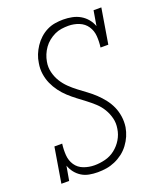

<svg xmlns="http://www.w3.org/2000/svg" viewBox="-139 -831 778 928"><g transform="rotate(-20 250.0 -367.5)"><path d="M203 8Q181 8 159.5 4Q138 0 120.5 -11Q103 -22 90.5 -38Q78 -54 71 -74L58 0H18L48 -181H88Q84 -152 86 -123Q88 -94 103 -71.5Q118 -49 144.5 -39Q171 -29 200 -29Q227 -29 255 -36Q283 -43 306 -61Q329 -79 344 -104Q359 -129 363 -157Q368 -185 361.5 -211Q355 -237 341.5 -259.5Q328 -282 309 -299.5Q290 -317 269.5 -332.5Q249 -348 228.5 -363.5Q208 -379 189 -396.5Q170 -414 154.5 -435Q139 -456 128.5 -479.5Q118 -503 114 -530Q110 -557 115 -585Q118 -607 126 -627Q134 -647 146.5 -666Q159 -685 176 -700.5Q193 -716 213 -726Q233 -736 254.5 -739.5Q276 -743 297 -743Q320 -743 342.5 -738.5Q365 -734 384 -723Q403 -712 417 -695Q431 -678 438 -658L451 -735H491L461 -554H421Q425 -583 423 -611.5Q421 -640 406 -662.5Q391 -685 365 -695.5Q339 -706 310 -706Q293 -706 275 -703.5Q257 -701 240 -693Q223 -685 208 -673Q193 -661 182 -645.5Q171 -630 164 -613Q157 -596 154 -578Q149 -551 155.5 -524.5Q162 -498 175.5 -476Q189 -454 207.5 -436Q226 -418 246.5 -402.5Q267 -387 288 -371.5Q309 -356 327.5 -338.5Q346 -321 362 -300.5Q378 -280 388.5 -256.5Q399 -233 403 -206Q407 -179 403 -151Q399 -128 390 -107Q381 -86 366.5 -66.5Q352 -47 333 -32.5Q314 -18 292 -8.5Q270 1 248 4.5Q226 8 203 8Z"/></g></svg>

Font: Iosevka Curly Slab XLtObl
Style: Regular
Weight: 200
Italic angle: -9°
Monospace: yes
Designer: Belleve Invis
Foundry: Belleve Invis
Version: Version 11.1.0; ttfautohint (v1.8.3)